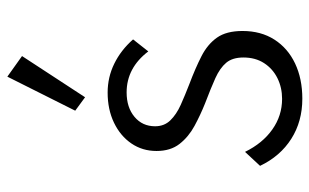

<svg xmlns="http://www.w3.org/2000/svg" viewBox="-184 -664 864 536"><g transform="rotate(-90 248.0 -396.0)"><path d="M240.5 16Q177 16 128.5 -14.8Q80 -45.5 53 -102L92 -144Q116 -95 154.5 -67.8Q193 -40.5 240 -40.5Q271.5 -40.5 297.8 -53.5Q324 -66.5 339.8 -90.8Q355.5 -115 355.5 -148.5Q355.5 -179 340.8 -196.5Q326 -214 297.8 -226.8Q269.5 -239.5 227.5 -255.5Q195 -268.5 164.5 -285Q134 -301.5 114.2 -326.8Q94.5 -352 94.5 -391Q94.5 -430.5 115.5 -461.2Q136.5 -492 173.5 -509.8Q210.5 -527.5 257.5 -527.5Q300.5 -527.5 338.2 -509Q376 -490.5 406 -456.5L372.5 -414Q326.5 -474.5 258 -474.5Q216 -474.5 189.8 -452.5Q163.5 -430.5 163.5 -395Q163.5 -369.5 180 -352.5Q196.5 -335.5 223.2 -323.5Q250 -311.5 281 -299.5Q326 -282.5 359.2 -265.5Q392.5 -248.5 411 -222.2Q429.5 -196 429.5 -151Q429.5 -99.5 405.5 -62Q381.5 -24.5 338.8 -4.2Q296 16 240.5 16ZM244.5 -590.5 207 -618 302 -807.5 359.5 -766.5Z"/></g></svg>

Font: Spartan Thin
Style: Regular
Weight: 400
Version: Version 1.004